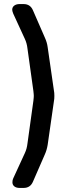

<svg xmlns="http://www.w3.org/2000/svg" viewBox="-20 -825 347 943"><path d="M41 70Q41 83 50.5 90.5Q60 98 76 98H96Q129 98 142 67L200 -66Q205 -77 208.5 -89Q212 -101 214 -113L245 -329Q246 -334 246.5 -340Q247 -346 247 -354Q247 -362 246.5 -368.5Q246 -375 245 -379L214 -594Q211 -617 200 -641L142 -774Q129 -805 96 -805H76Q60 -805 50 -797.5Q40 -790 40 -777Q40 -771 45 -758L102 -634Q112 -613 115 -586L144 -378Q145 -369 145.5 -363Q146 -357 146 -354Q146 -351 145.5 -345Q145 -339 144 -330L115 -121Q112 -94 102 -73L45 51Q41 59 41 70Z"/></svg>

Font: WDXL Lubrifont SC
Style: Regular
Weight: 400
Designer: [WDXL Lubrifont] Copyright 2020-2022 (c) NightFurySL2001, Skr-ZERO; [ZCOOL QingKe HuangYou] Copyright 2018-2022 (c) The 
Version: Version 2.001;hotconv 1.1.1;makeotfexe 2.6.0